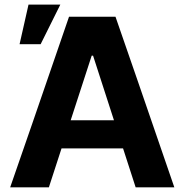

<svg xmlns="http://www.w3.org/2000/svg" viewBox="-20 -799 788 819"><path d="M188.5 0Q147.5 0 23.4 0Q86.9 -181.6 274.4 -727.5Q324.2 -727.5 472.7 -727.5Q536.1 -545.9 723.6 0Q682.6 0 558.6 0Q513.7 -140.6 377 -561.5Q375 -561.5 371.1 -561.5Q325.2 -420.9 188.5 0ZM178.7 -286.1Q275.4 -286.1 567.4 -286.1Q567.4 -255.9 567.4 -166Q469.7 -166 178.7 -166Q178.7 -196.3 178.7 -286.1ZM63.5 -610.4Q73.2 -653.3 101.6 -779.3Q135.7 -779.3 237.3 -779.3Q215.8 -737.3 153.3 -610.4Q130.9 -610.4 63.5 -610.4Z"/></svg>

Font: DeepSea
Style: Bold
Weight: 700
Designer: Stem
Version: Version 3.019;git-0a5106e0b